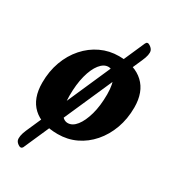

<svg xmlns="http://www.w3.org/2000/svg" viewBox="-192 -721 881 989"><g transform="rotate(30 248.0 -226.5)"><path d="M95 169Q88 172 76.5 164Q65 156 61 146Q54 124 72 82L378 -613Q382 -622 388 -623Q394 -625 406 -616.5Q418 -608 422 -597Q429 -576 409 -532L105 157Q102 166 95 169ZM222 15Q125 15 73 -33.5Q21 -82 21 -175Q21 -243 42 -300.5Q63 -358 101 -401Q139 -444 189 -467.5Q239 -491 296 -491Q391 -491 443.5 -442Q496 -393 496 -301Q496 -233 475 -175.5Q454 -118 416.5 -75Q379 -32 329.5 -8.5Q280 15 222 15ZM238 -60Q266 -60 289 -89Q312 -118 326.5 -169.5Q341 -221 341 -290Q341 -352 322 -384Q303 -416 276 -416Q249 -416 226 -387Q203 -358 189.5 -306.5Q176 -255 176 -186Q176 -125 193.5 -92.5Q211 -60 238 -60Z"/></g></svg>

Font: Alkatra
Style: Bold
Weight: 700
Designer: Suman Bhandary
Version: Version 1.100;gftools[0.9.22]